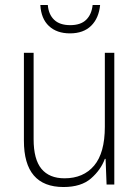

<svg xmlns="http://www.w3.org/2000/svg" viewBox="-20 -741 562 771"><path d="M439 -529V0H408L404 -103H401Q385 -59 345.5 -24.5Q306 10 235 10Q76 10 76 -176V-529H115V-182Q115 -101 146.5 -63Q178 -25 239 -25Q315 -25 358 -76Q401 -127 401 -232V-529ZM382 -721Q377 -668 346 -637.5Q315 -607 261 -607Q208 -607 176.5 -636.5Q145 -666 142 -721H172Q175 -683 197.5 -661.5Q220 -640 262 -640Q304 -640 326 -661.5Q348 -683 352 -721Z"/></svg>

Font: Noto Sans Armenian SemiCondensed ExtraLight
Style: Regular
Weight: 200
Width: 4
Designer: Monotype Design Team
Foundry: Monotype Imaging Inc.
Version: Version 2.008; ttfautohint (v1.8.4.7-5d5b)